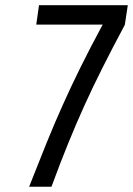

<svg xmlns="http://www.w3.org/2000/svg" viewBox="-20 -707 504 727"><path d="M117.3 -613.9H368.9Q321.6 -526.4 285.4 -453.2Q249.1 -380 217.6 -309.4Q186 -238.9 155.8 -164.5Q125.6 -90.1 90.3 0H174.9Q208 -90 237.9 -163.5Q267.7 -237 299.4 -306.9Q331 -376.9 368.1 -450.4Q405.1 -524 452.7 -613.1L463.9 -687.3H127.7Z"/></svg>

Font: Secuela ExtLt
Style: Italic
Weight: 200
Italic angle: -8°
Designer: Fernando Haro
Foundry: deFharo
Version: Version 1.704